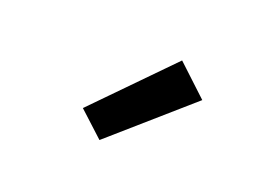

<svg xmlns="http://www.w3.org/2000/svg" viewBox="-52 -908 604 449"><g transform="rotate(20 250.0 -683.5)"><path d="M220 -563 158 -620 338 -804 414 -733Z"/></g></svg>

Font: iosevka_custom_sans_ss08 SmBd
Style: Regular
Weight: 600
Designer: Belleve Invis
Foundry: Belleve Invis
Version: Version 10.3.0; ttfautohint (v1.8.3)